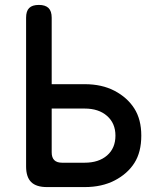

<svg xmlns="http://www.w3.org/2000/svg" viewBox="-20 -760 640 780"><path d="M86 -688Q86 -715 98.5 -727.5Q111 -740 138 -740Q164 -740 177 -727.5Q190 -715 190 -688V-418H324Q394 -418 445.5 -391Q497 -364 525.5 -319.5Q554 -275 554 -209Q554 -142 526 -98Q498 -54 446 -27Q394 0 324 0H171Q127 0 106.5 -20.5Q86 -41 86 -84ZM190 -141Q190 -120 200.5 -109.5Q211 -99 232 -99H324Q381 -99 415 -128.5Q449 -158 449 -209Q449 -259 415 -289Q381 -319 324 -319H190Z"/></svg>

Font: Maple Mono Medium
Style: Regular
Weight: 500
Monospace: yes
Designer: subframe7536
Version: Version 7.000